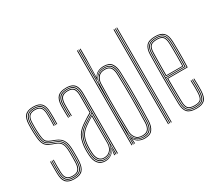

<svg xmlns="http://www.w3.org/2000/svg" viewBox="-141 -1100 1588 1405"><g transform="rotate(-30 652.5 -397.0)"><path d="M134.2 5.5Q86.5 5.5 65.2 -17Q44 -39.5 43 -91.8Q42.8 -117.5 42.5 -140Q42.2 -162.5 43 -194.5H49Q48.2 -160.2 48.4 -137.6Q48.5 -115 49 -92Q50 -42.8 69.9 -21.5Q89.8 -0.2 134.2 -0.2Q179.8 -0.2 200.2 -21.6Q220.8 -43 223.2 -91.5Q224.2 -106.2 224.4 -120.5Q224.5 -134.8 224.4 -149.4Q224.2 -164 224.2 -180Q224.2 -239.8 207.2 -267.4Q190.2 -295 154 -308.2L123.5 -319.5Q103.2 -327 91.5 -336.4Q79.8 -345.8 74.1 -368.6Q68.5 -391.5 66.8 -439Q66.2 -457.5 66.2 -472.2Q66.2 -487 66.8 -506.5Q68.2 -547.2 83.9 -565.1Q99.5 -583 134.8 -583Q170.2 -583 186 -565.4Q201.8 -547.8 202.5 -507.2Q203 -484.8 203.1 -462.6Q203.2 -440.5 202.5 -406.8H196.5Q198 -437 197.6 -461.9Q197.2 -486.8 196.8 -506.8Q196 -545 181.5 -561.1Q167 -577.2 134.8 -577.2Q102.8 -577.2 88.4 -560.9Q74 -544.5 72.8 -506.5Q72.2 -484.5 72.2 -471.2Q72.2 -458 72.8 -439.2Q74.5 -396.8 78.8 -374.9Q83 -353 93.9 -342.9Q104.8 -332.8 125.5 -325L155.8 -313.5Q178.8 -304.8 195.5 -290.5Q212.2 -276.2 221.2 -250.1Q230.2 -224 230.2 -180Q230.2 -164.5 230.4 -149.6Q230.5 -134.8 230.4 -120.2Q230.2 -105.8 229.2 -91.2Q226.5 -40.8 205.1 -17.6Q183.8 5.5 134.2 5.5ZM134.2 -5.8Q92 -5.8 73.9 -26.1Q55.8 -46.5 54.8 -92.2Q54.5 -117 54 -141.5Q53.5 -166 54.8 -194.5H60.8Q59.2 -163.8 59.9 -138.1Q60.5 -112.5 60.8 -92.2Q61.5 -49 78.6 -30.2Q95.8 -11.5 134.2 -11.5Q174.5 -11.5 191.8 -30.8Q209 -50 211.2 -92Q212.5 -114 212.4 -134.5Q212.2 -155 212.2 -180Q212.2 -236.5 197 -261.1Q181.8 -285.8 150.2 -297.5L119.5 -308.8Q94.8 -317.8 81.4 -329.9Q68 -342 62.2 -366.8Q56.5 -391.5 54.8 -438.8Q54 -459 54.1 -473.5Q54.2 -488 54.8 -506.8Q56 -553.2 74.5 -573.8Q93 -594.2 134.8 -594.2Q176.8 -594.2 195 -574.1Q213.2 -554 214.2 -507.5Q214.8 -483.5 214.9 -462Q215 -440.5 214.2 -406.8H208.2Q209.2 -443.8 209.1 -464.9Q209 -486 208.5 -507.5Q207.8 -551 190.5 -569.8Q173.2 -588.5 134.8 -588.5Q96 -588.5 79 -569.4Q62 -550.2 60.8 -506.8Q60.2 -487.5 60.1 -473Q60 -458.5 60.8 -439Q62.5 -390.2 68.5 -366.5Q74.5 -342.8 87.1 -332.5Q99.8 -322.2 121.5 -314L152.2 -302.5Q184.8 -290.5 201.5 -265.2Q218.2 -240 218.2 -180Q218.2 -155.5 218.4 -134.6Q218.5 -113.8 217.2 -91.8Q214.8 -47 196.2 -26.4Q177.8 -5.8 134.2 -5.8ZM134.2 -17Q99.2 -17 83.2 -34.4Q67.2 -51.8 66.5 -92.8Q66.2 -112.8 65.8 -138.5Q65.2 -164.2 66.8 -194.5H72.5Q71.2 -167.5 71.6 -141.6Q72 -115.8 72.5 -92.8Q73 -55.2 87.4 -39Q101.8 -22.8 134.2 -22.8Q169 -22.8 183 -40.1Q197 -57.5 199.2 -92.5Q200.5 -115 200.2 -135.8Q200 -156.5 200 -180Q200 -233.8 186.9 -255.2Q173.8 -276.8 146.5 -286.5L115.5 -298Q88.5 -307.8 73.2 -321.5Q58 -335.2 51.1 -362.2Q44.2 -389.2 42.8 -438.5Q42 -459.2 42.1 -474.8Q42.2 -490.2 42.8 -507Q44 -559.2 65.2 -582.4Q86.5 -605.5 134.8 -605.5Q182.5 -605.5 203.8 -582.9Q225 -560.2 226 -507.8Q226.5 -487.2 227 -461.8Q227.5 -436.2 226 -406.8H220.2Q220.8 -440.8 220.8 -462.9Q220.8 -485 220.2 -507.5Q219.2 -556.2 199.8 -578Q180.2 -599.8 134.8 -599.8Q89 -599.8 69.6 -577.8Q50.2 -555.8 48.8 -507Q48.2 -484.8 48.2 -470.9Q48.2 -457 48.8 -438.5Q50.5 -390.8 56.6 -365Q62.8 -339.2 77.1 -326.1Q91.5 -313 117.5 -303.2L148.5 -291.8Q179 -280.5 192.5 -257Q206 -233.5 206 -180Q206 -164.8 206.1 -150.1Q206.2 -135.5 206.1 -121.1Q206 -106.8 205.2 -92Q203 -52.8 186.9 -34.9Q170.8 -17 134.2 -17Z M497.2 0V-505Q497.2 -556 477.8 -577.9Q458.2 -599.8 413.5 -599.8Q366.2 -599.8 345.6 -578Q325 -556.2 323.2 -507.5Q322.5 -485 323 -458.8Q323.5 -432.5 324.2 -406.8H318Q317.2 -432.8 316.8 -459.4Q316.2 -486 317 -507.8Q318.8 -560 341.1 -582.8Q363.5 -605.5 413.5 -605.5Q445.8 -605.5 465.4 -595.2Q485 -585 494.2 -563Q503.5 -541 503.5 -505V0ZM398.2 -11.2Q428.5 -11.2 447.6 -26Q466.8 -40.8 475.9 -61.8Q485 -82.8 485 -101.2V-347Q466.5 -337.2 442.4 -322.6Q418.2 -308 398.5 -293.8Q360.5 -266.5 345.9 -231.8Q331.2 -197 329.2 -146.5Q328.8 -132.2 329 -123.4Q329.2 -114.5 330.2 -95Q332.5 -54.2 350.4 -32.8Q368.2 -11.2 398.2 -11.2ZM398.8 -17Q371 -17 354.8 -37.2Q338.5 -57.5 336.2 -95.2Q335.2 -112.5 335 -123.1Q334.8 -133.8 335.2 -146.2Q337.2 -198.5 352.1 -231.2Q367 -264 402 -289.5Q418.2 -301.5 439.1 -314.8Q460 -328 478.8 -338.2V-101Q478.8 -82.8 470.9 -63.2Q463 -43.8 445.5 -30.4Q428 -17 398.8 -17ZM399.2 -22.8Q425.5 -22.8 441.8 -34.9Q458 -47 465.4 -65.1Q472.8 -83.2 472.8 -100.8V-329.5Q457.8 -320.5 439.9 -309Q422 -297.5 404.5 -284.5Q370.8 -259 357 -227.4Q343.2 -195.8 341.5 -146.2Q341 -133 341.2 -124.1Q341.5 -115.2 342.5 -95.5Q344.5 -61.5 359.1 -42.1Q373.8 -22.8 399.2 -22.8ZM395.8 5.5Q357 5.5 335.8 -20.9Q314.5 -47.2 312 -93.8Q311 -111.5 310.8 -123.8Q310.5 -136 311 -147.8Q313 -196.5 328.2 -236Q343.5 -275.5 389.5 -308.2Q402.8 -317.5 416.5 -326.6Q430.2 -335.8 444.4 -344.5Q458.5 -353.2 472.8 -361V-505Q472.8 -542 459.6 -559.6Q446.5 -577.2 413.5 -577.2Q378.8 -577.2 363.9 -560.5Q349 -543.8 347.8 -506.8Q347 -485.5 347.4 -461.4Q347.8 -437.2 348.5 -406.8H342.5Q341.8 -435.8 341.4 -461.1Q341 -486.5 341.5 -506.8Q342.8 -546.5 358.9 -564.8Q375 -583 413.5 -583Q449.8 -583 464.4 -564.1Q479 -545.2 479 -505V-357.2Q456 -345 433.8 -331Q411.5 -317 392 -303Q348.8 -272 333.9 -234Q319 -196 317 -147.5Q316.5 -133 316.8 -123.8Q317 -114.5 318 -94.2Q320.5 -48.8 340.9 -24.5Q361.2 -0.2 396.5 -0.2Q426.8 -0.2 449.4 -16.4Q472 -32.5 482 -60.2H483.5L479.8 -7.2V0H473.2V-4.8L478.8 -44.8H477.2Q466.5 -21.5 444.2 -8Q422 5.5 395.8 5.5ZM485.2 0V-15L487 -78.8H485.5Q479.5 -50 456.1 -27.9Q432.8 -5.8 397.2 -5.8Q364.2 -5.8 345.4 -28.8Q326.5 -51.8 324.2 -94.5Q323.2 -112.2 323 -123.2Q322.8 -134.2 323.2 -147.2Q325 -194.5 339 -231.4Q353 -268.2 395.5 -298.8Q409.8 -308.8 425.8 -318.6Q441.8 -328.5 457.2 -337.5Q472.8 -346.5 485 -353V-505Q485 -550 468.5 -569.2Q452 -588.5 413.5 -588.5Q373.2 -588.5 355 -569.6Q336.8 -550.8 335.5 -507Q334.8 -484.5 335.2 -458.4Q335.8 -432.2 336.5 -406.8H330.2Q329.5 -432.8 329 -459.4Q328.5 -486 329.2 -507.2Q330.8 -553.5 350.1 -573.9Q369.5 -594.2 413.5 -594.2Q455 -594.2 473.1 -573.5Q491.2 -552.8 491.2 -505V0Z M619 0V-800H625.2V0ZM631.2 0V-800H637.2V-608L636.2 -508.8H637.8Q641.2 -548.2 665.1 -571.2Q689 -594.2 727.5 -594Q769.8 -594 787 -570.1Q804.2 -546.2 805.5 -505Q807.8 -437.2 808.5 -370.5Q809.2 -303.8 808.6 -235.4Q808 -167 805.5 -94.5Q804.2 -52 786.5 -28.9Q768.8 -5.8 728.2 -5.8Q688.8 -5.8 664.1 -28.9Q639.5 -52 637.2 -91.5H635.8L637.2 0ZM726.5 -11.5Q764.5 -11.5 781.4 -32.8Q798.2 -54 799.5 -95Q803 -204 802.8 -302.6Q802.5 -401.2 799.5 -505.5Q798.2 -543 782.4 -565.8Q766.5 -588.5 726.8 -588.5Q696.5 -588.5 677.9 -575.5Q659.2 -562.5 650.2 -543.1Q641.2 -523.8 640.8 -504.5Q638.5 -431.2 637.9 -365.1Q637.2 -299 637.9 -233.2Q638.5 -167.5 640.5 -95Q641 -75.8 649.9 -56.5Q658.8 -37.2 677.5 -24.4Q696.2 -11.5 726.5 -11.5ZM725.5 -17Q683.5 -17 665.4 -42Q647.2 -67 646.5 -95.8Q644.5 -164.5 643.8 -231.8Q643 -299 643.8 -366.8Q644.5 -434.5 646.5 -504Q647.2 -532 665.2 -557.5Q683.2 -583 726 -583Q760 -583 776.1 -563.6Q792.2 -544.2 793.5 -504.8Q795.5 -433.8 796.2 -367.1Q797 -300.5 796.4 -233.8Q795.8 -167 793.5 -94.8Q792.2 -58.5 777.1 -37.8Q762 -17 725.5 -17ZM725.2 -22.8Q758.8 -22.8 772.5 -42Q786.2 -61.2 787.2 -95Q790.5 -201.8 790.5 -298.2Q790.5 -394.8 787.2 -504.8Q786.2 -538 772.8 -557.6Q759.2 -577.2 725.8 -577.2Q687 -577.2 670.2 -554Q653.5 -530.8 652.5 -504Q650.5 -433.5 649.8 -367Q649 -300.5 649.8 -233.6Q650.5 -166.8 652.5 -95.8Q653.2 -69.8 669.6 -46.2Q686 -22.8 725.2 -22.8ZM730 5.8Q702 5.8 679.8 -6Q657.5 -17.8 647.2 -37.8H645.8L648.2 -5.2L648.8 0H642.8L639.2 -60.8H640.8Q647 -35 670.8 -17.5Q694.5 0 729 0Q774.8 0 792.4 -26Q810 -52 811.5 -94Q813.8 -168.8 814.6 -234.5Q815.5 -300.2 814.8 -365.9Q814 -431.5 811.5 -505Q810 -544.5 793.2 -572Q776.5 -599.5 729 -599.5Q698.8 -599.5 675.1 -585.4Q651.5 -571.2 642.2 -540.5H640L643 -665.5V-800H649.2V-712.5L645.2 -559.5H646.8Q657.5 -582.5 680.6 -593.9Q703.8 -605.2 730 -605.2Q777.5 -605.2 796.8 -578.2Q816 -551.2 817.5 -505Q820 -431.8 820.8 -365Q821.5 -298.2 820.8 -232Q820 -165.8 817.5 -94Q815.8 -46.8 796.1 -20.5Q776.5 5.8 730 5.8Z M952.2 0V-800H958.2V0ZM927.8 0V-800H934V0ZM940 0V-800H946V0Z M1166.2 5.5Q1112.5 5.5 1090.5 -17.6Q1068.5 -40.8 1067.2 -91.8Q1066 -149.2 1065.4 -201.9Q1064.8 -254.5 1064.9 -304.6Q1065 -354.8 1065.6 -404.9Q1066.2 -455 1067.2 -507.2Q1068.5 -557.2 1090.2 -581.4Q1112 -605.5 1166 -605.5Q1214 -605.5 1236.5 -583.2Q1259 -561 1261 -508.8Q1261.5 -493.2 1261.9 -470.8Q1262.2 -448.2 1262.4 -420Q1262.5 -391.8 1262 -358.8Q1261.5 -325.8 1260 -289.2H1095.5Q1095.5 -250.2 1095.8 -218.2Q1096 -186.2 1096.6 -156.1Q1097.2 -126 1097.8 -93Q1098.5 -53.5 1112.9 -38.1Q1127.2 -22.8 1166.2 -22.8Q1202 -22.8 1215.4 -36.8Q1228.8 -50.8 1230.5 -93Q1231.2 -110.5 1231.1 -137.1Q1231 -163.8 1229.5 -194.5H1235.5Q1237 -164.2 1237.1 -137.5Q1237.2 -110.8 1236.5 -93Q1234.8 -48 1219.5 -32.5Q1204.2 -17 1166.2 -17Q1124.2 -17 1108.4 -33.8Q1092.5 -50.5 1091.5 -92.8Q1091 -122.5 1090.4 -154.4Q1089.8 -186.2 1089.5 -221.2Q1089.2 -256.2 1089.2 -294.8H1254.2Q1255.5 -332.8 1256 -365.4Q1256.5 -398 1256.4 -424.9Q1256.2 -451.8 1255.9 -472.9Q1255.5 -494 1254.8 -508.8Q1252.8 -561.8 1230.1 -580.8Q1207.5 -599.8 1166 -599.8Q1114.5 -599.8 1094.5 -577Q1074.5 -554.2 1073.2 -507Q1072.2 -455.2 1071.6 -404.2Q1071 -353.2 1071 -302.1Q1071 -251 1071.5 -198.8Q1072 -146.5 1073.2 -92Q1074.5 -42.5 1095.2 -21.4Q1116 -0.2 1166.2 -0.2Q1212.8 -0.2 1232.6 -20Q1252.5 -39.8 1255 -92Q1255.5 -103.2 1255.6 -119.5Q1255.8 -135.8 1255.4 -155.1Q1255 -174.5 1254 -194.5H1260Q1261.2 -167 1261.6 -139.5Q1262 -112 1261 -91.8Q1258.8 -38 1237.6 -16.2Q1216.5 5.5 1166.2 5.5ZM1166.2 -5.8Q1118 -5.8 1099.2 -25.6Q1080.5 -45.5 1079.5 -92Q1078.2 -146.8 1077.8 -199.5Q1077.2 -252.2 1077.2 -303.5Q1077.2 -354.8 1077.9 -405.5Q1078.5 -456.2 1079.5 -506.8Q1080.5 -554 1100 -574.1Q1119.5 -594.2 1166 -594.2Q1208.2 -594.2 1227.6 -575Q1247 -555.8 1248.8 -506.5Q1249.5 -493.2 1250 -463.8Q1250.5 -434.2 1250.2 -392.5Q1250 -350.8 1248.2 -300.5H1083.2Q1083.2 -237.8 1083.8 -190.2Q1084.2 -142.8 1085.2 -92.5Q1086 -47.8 1103.8 -29.6Q1121.5 -11.5 1166.2 -11.5Q1207.8 -11.5 1224.2 -28.5Q1240.8 -45.5 1242.8 -92.5Q1243.5 -110 1243.4 -136.9Q1243.2 -163.8 1241.8 -194.5H1247.8Q1249 -168.5 1249.4 -140.6Q1249.8 -112.8 1248.8 -92.5Q1246.8 -42.5 1228.6 -24.1Q1210.5 -5.8 1166.2 -5.8ZM1083.2 -306H1242.2Q1244 -350.2 1244.2 -390.6Q1244.5 -431 1244 -461.5Q1243.5 -492 1242.8 -506.2Q1241 -552.8 1223.4 -570.6Q1205.8 -588.5 1166 -588.5Q1122.5 -588.5 1104.5 -570Q1086.5 -551.5 1085.5 -506.5Q1084.5 -463 1083.9 -414.1Q1083.2 -365.2 1083.2 -306ZM1089.2 -311.8Q1089.5 -348.2 1089.6 -379.4Q1089.8 -410.5 1090.4 -441Q1091 -471.5 1091.5 -506.2Q1092.5 -548.8 1108.9 -565.9Q1125.2 -583 1166 -583Q1201.8 -583 1218.2 -567Q1234.8 -551 1236.5 -506.2Q1237 -493.5 1237.5 -465.6Q1238 -437.8 1237.9 -398.5Q1237.8 -359.2 1236.2 -311.8ZM1095.5 -317.2H1230.5Q1231.8 -360.2 1231.9 -398.4Q1232 -436.5 1231.5 -464.8Q1231 -493 1230.5 -506.2Q1228.8 -547.8 1214 -562.5Q1199.2 -577.2 1166 -577.2Q1127.8 -577.2 1113.1 -561.4Q1098.5 -545.5 1097.8 -506.2Q1097.2 -474.2 1096.6 -445.5Q1096 -416.8 1095.8 -386Q1095.5 -355.2 1095.5 -317.2Z"/></g></svg>

Font: Big Shoulders Inline Display ExtraLight
Style: Regular
Weight: 250
Version: Version 2.002